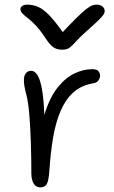

<svg xmlns="http://www.w3.org/2000/svg" viewBox="-20 -795 493 827"><path d="M153 12Q141 12 132.5 4.5Q124 -3 119.5 -16.5Q115 -30 115 -47Q115 -111 113 -177Q111 -243 106.5 -299Q102 -355 93 -389Q87 -412 85 -425Q83 -438 83 -451Q83 -468 91 -479Q99 -490 115 -490Q129 -490 141 -472Q153 -454 161 -409.5Q169 -365 171.5 -285.5Q174 -206 169 -84L146 -126Q150 -233 172.5 -305Q195 -377 229 -419Q263 -461 301.5 -479Q340 -497 377 -497Q397 -497 404 -488.5Q411 -480 411 -469Q411 -459 404 -448.5Q397 -438 380 -436Q329 -427 295.5 -396.5Q262 -366 241 -317Q220 -268 209 -204Q198 -140 193 -64Q191 -34 187 -17.5Q183 -1 175 5.5Q167 12 153 12ZM396 -775Q407 -775 415 -771Q423 -767 427 -761Q431 -755 431 -747Q431 -741 426.5 -733Q422 -725 405 -708.5Q388 -692 352 -660Q321 -632 305.5 -614.5Q290 -597 279 -589Q268 -581 248 -581Q226 -581 210.5 -591Q195 -601 175 -632Q152 -667 132.5 -687Q113 -707 98.5 -718Q84 -729 76 -737.5Q68 -746 68 -756Q68 -764 76 -769.5Q84 -775 97 -775Q121 -775 143 -766Q165 -757 191.5 -730Q218 -703 257 -647L240 -646Q283 -692 310 -718.5Q337 -745 353 -757Q369 -769 378.5 -772Q388 -775 396 -775Z"/></svg>

Font: Shantell Sans Light
Style: Regular
Weight: 300
Designer: Stephen Nixon, Anya Danilova, Shantell Martin
Foundry: Arrow Type
Version: Version 1.011;[c5ecc13dd]